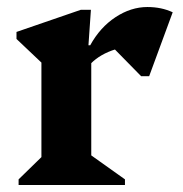

<svg xmlns="http://www.w3.org/2000/svg" viewBox="-20 -527 520 547"><path d="M33 0V-16L114 -95L98 -67V-379L141 -308L27 -416V-436L210 -499H239L232 -398H240V-66L225 -95L336 -16V0ZM227 -332 225 -398H237Q265 -449 309 -478Q353 -507 400 -507Q440 -507 472 -492L405 -310H382L275 -419L380 -396Q328 -396 288.5 -379Q249 -362 227 -332Z"/></svg>

Font: Platypi Light SemiBold
Style: Regular
Weight: 600
Version: Version 1.200